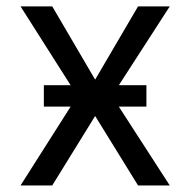

<svg xmlns="http://www.w3.org/2000/svg" viewBox="-20 -565 580 585"><path d="M139.2 -545.5 269.9 -322.4 400.6 -545.5H497.2L321 -272.7L497.2 0H400.6L269.9 -211.6L139.2 0H42.6L215.9 -272.7L42.6 -545.5ZM113.6 -240.1V-305.4H426.1V-240.1Z"/></svg>

Font: Inter Alia
Style: Regular
Weight: 400
Designer: Rasmus Andersson (Latin, Greek, Cyrillic etc.) and Evan from Shavian.info (Shavian, old style figures)
Foundry: Shavian.info
Version: Version 0.001;git-37ab20767